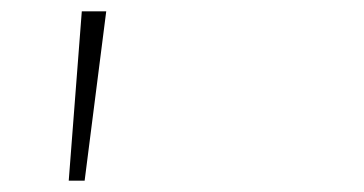

<svg xmlns="http://www.w3.org/2000/svg" viewBox="-20 -678 640 338"><path d="M124 -658H167L129 -360H101Z"/></svg>

Font: Ysabeau Infant Light
Style: Regular
Weight: 300
Designer: Christian Thalmann (Catharsis Fonts)
Version: Version 0.003